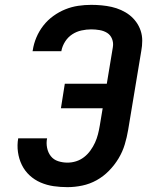

<svg xmlns="http://www.w3.org/2000/svg" viewBox="-20 -763 640 791"><path d="M258 8Q229 8 201 4Q173 0 147.5 -11Q122 -22 102 -40.5Q82 -59 70 -83.5Q58 -108 54 -136.5Q50 -165 55 -193H174Q170 -174 174 -154Q178 -134 189.5 -119.5Q201 -105 219.5 -99Q238 -93 258 -93Q276 -93 293.5 -98.5Q311 -104 326 -115.5Q341 -127 352.5 -143Q364 -159 371.5 -175.5Q379 -192 383.5 -209.5Q388 -227 391 -245L403 -317H231L247 -418H420L445 -569Q448 -587 441.5 -603Q435 -619 421.5 -627.5Q408 -636 390.5 -639Q373 -642 356 -642Q336 -642 315.5 -637.5Q295 -633 277.5 -621.5Q260 -610 248.5 -592Q237 -574 233 -554Q233 -553 233 -552.5Q233 -552 233 -552H114Q114 -553 114.5 -554Q115 -555 115 -556Q119 -583 130 -609Q141 -635 158.5 -657.5Q176 -680 199.5 -697Q223 -714 249 -724.5Q275 -735 302 -739Q329 -743 356 -743Q377 -743 398.5 -741Q420 -739 440 -734.5Q460 -730 479 -721.5Q498 -713 513.5 -701Q529 -689 541 -672.5Q553 -656 559.5 -636.5Q566 -617 566 -595.5Q566 -574 562 -553L508 -228Q503 -198 494 -168Q485 -138 468.5 -110.5Q452 -83 429 -59.5Q406 -36 378 -20.5Q350 -5 319 1.5Q288 8 258 8Z"/></svg>

Font: Iosevka Curly Extended Oblique
Style: Bold
Weight: 700
Width: 7
Italic angle: -9°
Monospace: yes
Designer: Belleve Invis
Foundry: Belleve Invis
Version: Version 11.1.0; ttfautohint (v1.8.3)